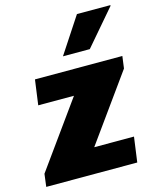

<svg xmlns="http://www.w3.org/2000/svg" viewBox="-132 -840 750 919"><g transform="rotate(-15 243.0 -380.5)"><path d="M-18 0 -10 -63 223 -387H46L63 -511H496L488 -451L253 -124H450L433 0ZM221 -583 338 -761H503L504 -758L354 -583Z"/></g></svg>

Font: Chivo Medium Black
Style: Italic
Weight: 900
Italic angle: -8.05°
Version: Version 2.002